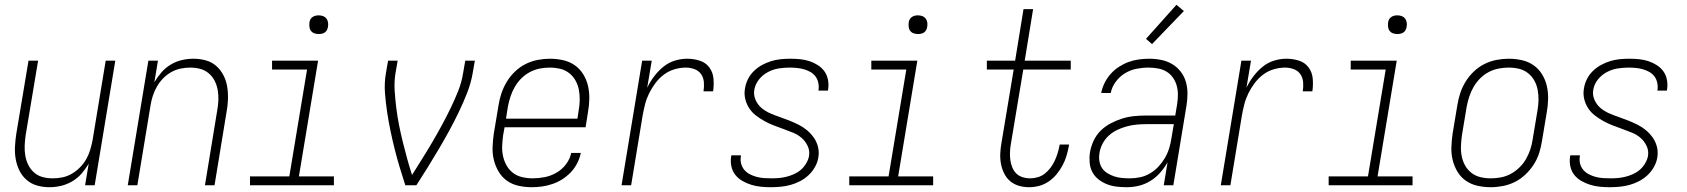

<svg xmlns="http://www.w3.org/2000/svg" viewBox="-20 -773 7040 801"><path d="M186 8Q159 8 134.5 1Q110 -6 91 -22.5Q72 -39 61 -61.5Q50 -84 45.5 -109.5Q41 -135 42.5 -162Q44 -189 48 -215L99 -520H139L87 -209Q84 -188 83 -166.5Q82 -145 85.5 -124Q89 -103 98 -85Q107 -67 122 -53.5Q137 -40 157.5 -34.5Q178 -29 200 -29Q220 -29 240 -33Q260 -37 278.5 -47.5Q297 -58 313 -74Q329 -90 339.5 -108.5Q350 -127 356 -147Q362 -167 366 -187L421 -520H461L375 0H335L350 -90Q337 -68 320 -48.5Q303 -29 280.5 -16Q258 -3 234 2.5Q210 8 186 8Z M513 0 599 -520H639L624 -430Q637 -452 654 -471.5Q671 -491 693 -504Q715 -517 739 -522.5Q763 -528 787 -528Q814 -528 839 -521Q864 -514 882.5 -497.5Q901 -481 912.5 -458.5Q924 -436 928 -410.5Q932 -385 931 -358Q930 -331 925 -305L875 0H835L886 -311Q890 -332 891 -353.5Q892 -375 888.5 -396Q885 -417 876 -435Q867 -453 851.5 -466.5Q836 -480 816 -485.5Q796 -491 774 -491Q754 -491 734 -487Q714 -483 695 -472.5Q676 -462 660.5 -446Q645 -430 634.5 -411.5Q624 -393 617.5 -373Q611 -353 608 -333L553 0Z M1373 0H1023V-37H1187L1261 -483H1115V-520H1307L1227 -37H1373ZM1310 -631Q1300 -631 1291.5 -634Q1283 -637 1277.5 -644Q1272 -651 1271 -660.5Q1270 -670 1271 -680Q1272 -686 1275 -692Q1278 -698 1284 -702Q1290 -706 1296.5 -707.5Q1303 -709 1309 -709Q1319 -709 1327.5 -706Q1336 -703 1341.5 -696Q1347 -689 1348.5 -679.5Q1350 -670 1348 -660Q1347 -654 1344 -648Q1341 -642 1335.5 -638Q1330 -634 1323 -632.5Q1316 -631 1310 -631Z M1671 0Q1659 -37 1647.5 -75Q1636 -113 1626.5 -151Q1617 -189 1609 -227.5Q1601 -266 1595 -305.5Q1589 -345 1586 -386Q1583 -427 1590 -468L1599 -520H1639L1630 -468Q1624 -431 1626.5 -394Q1629 -357 1633.5 -321Q1638 -285 1645 -250Q1652 -215 1660.5 -180.5Q1669 -146 1678.5 -111.5Q1688 -77 1699 -43Q1720 -77 1741.5 -111Q1763 -145 1783.5 -180Q1804 -215 1823 -250Q1842 -285 1859.5 -321Q1877 -357 1891.5 -393.5Q1906 -430 1912 -468L1921 -520H1961L1952 -468Q1945 -427 1929 -386Q1913 -345 1894 -305.5Q1875 -266 1854 -227.5Q1833 -189 1810.5 -151Q1788 -113 1764.5 -75Q1741 -37 1717 0Z M2198 8Q2170 8 2143 2Q2116 -4 2095 -19Q2074 -34 2060.5 -56.5Q2047 -79 2040.5 -105Q2034 -131 2035 -159Q2036 -187 2040 -215L2060 -335Q2064 -361 2072.5 -385.5Q2081 -410 2095 -433Q2109 -456 2129 -475Q2149 -494 2173 -506Q2197 -518 2223 -523Q2249 -528 2274 -528Q2302 -528 2329 -522Q2356 -516 2377.5 -501Q2399 -486 2413 -463.5Q2427 -441 2433 -415Q2439 -389 2438.5 -361Q2438 -333 2433 -305L2423 -242H2085L2079 -209Q2076 -187 2075 -165Q2074 -143 2078.5 -122Q2083 -101 2093.5 -82.5Q2104 -64 2120.5 -51.5Q2137 -39 2158.5 -34Q2180 -29 2202 -29Q2227 -29 2252.5 -34Q2278 -39 2301.5 -52.5Q2325 -66 2341.5 -88Q2358 -110 2363 -135H2403Q2399 -114 2388.5 -93Q2378 -72 2362 -55Q2346 -38 2326.5 -25.5Q2307 -13 2285 -5.5Q2263 2 2241.5 5Q2220 8 2198 8ZM2091 -278H2389L2394 -311Q2398 -333 2398.5 -355Q2399 -377 2395 -398Q2391 -419 2381 -437Q2371 -455 2354.5 -468Q2338 -481 2317 -486Q2296 -491 2274 -491Q2253 -491 2232 -487Q2211 -483 2191 -472.5Q2171 -462 2155 -446Q2139 -430 2128 -411Q2117 -392 2110 -371Q2103 -350 2099 -329Z M2573 0 2659 -520H2699L2680 -407Q2692 -432 2709 -454.5Q2726 -477 2747.5 -494.5Q2769 -512 2795 -520Q2821 -528 2847 -528Q2874 -528 2899 -520Q2924 -512 2939 -492Q2954 -472 2956.5 -445.5Q2959 -419 2955 -392H2915Q2918 -411 2916.5 -430Q2915 -449 2905 -463.5Q2895 -478 2877.5 -484.5Q2860 -491 2841 -491Q2818 -491 2794 -484Q2770 -477 2750 -462Q2730 -447 2714.5 -426.5Q2699 -406 2688 -383.5Q2677 -361 2671 -337.5Q2665 -314 2661 -291L2613 0Z M3196 8Q3175 8 3154.5 6Q3134 4 3114.5 -2Q3095 -8 3077.5 -18Q3060 -28 3048 -43Q3036 -58 3031.5 -78Q3027 -98 3030 -119L3031 -125H3071V-121Q3068 -105 3072 -90Q3076 -75 3085.5 -64Q3095 -53 3108.5 -46Q3122 -39 3137 -35Q3152 -31 3168 -30Q3184 -29 3200 -29Q3216 -29 3231.5 -30.5Q3247 -32 3262.5 -36Q3278 -40 3293.5 -47Q3309 -54 3321.5 -65Q3334 -76 3343 -91Q3352 -106 3355 -121Q3359 -144 3349.5 -164Q3340 -184 3324.5 -197.5Q3309 -211 3288.5 -219.5Q3268 -228 3248 -235Q3228 -242 3207.5 -250Q3187 -258 3169 -268Q3151 -278 3134 -291Q3117 -304 3105.5 -321.5Q3094 -339 3089 -360.5Q3084 -382 3088 -404Q3091 -424 3100.5 -443Q3110 -462 3125.5 -477Q3141 -492 3159.5 -502Q3178 -512 3197.5 -518Q3217 -524 3237 -526Q3257 -528 3277 -528Q3298 -528 3318 -526Q3338 -524 3356.5 -518Q3375 -512 3391.5 -501.5Q3408 -491 3419 -476Q3430 -461 3434 -441Q3438 -421 3435 -401L3434 -395H3394L3395 -399Q3397 -414 3393.5 -429Q3390 -444 3381.5 -455Q3373 -466 3360.5 -473Q3348 -480 3334 -484Q3320 -488 3304.5 -489.5Q3289 -491 3274 -491Q3252 -491 3229 -487.5Q3206 -484 3184 -472.5Q3162 -461 3146.5 -441.5Q3131 -422 3127 -399Q3123 -377 3132 -356.5Q3141 -336 3157 -322.5Q3173 -309 3192.5 -300.5Q3212 -292 3232.5 -285Q3253 -278 3273 -270Q3293 -262 3312 -252.5Q3331 -243 3347 -229.5Q3363 -216 3375 -199Q3387 -182 3392.5 -160.5Q3398 -139 3394 -116Q3391 -96 3380 -76.5Q3369 -57 3353 -42Q3337 -27 3317.5 -17Q3298 -7 3278 -1.5Q3258 4 3237 6Q3216 8 3196 8Z M3873 0H3523V-37H3687L3761 -483H3615V-520H3807L3727 -37H3873ZM3810 -631Q3800 -631 3791.5 -634Q3783 -637 3777.5 -644Q3772 -651 3771 -660.5Q3770 -670 3771 -680Q3772 -686 3775 -692Q3778 -698 3784 -702Q3790 -706 3796.5 -707.5Q3803 -709 3809 -709Q3819 -709 3827.5 -706Q3836 -703 3841.5 -696Q3847 -689 3848.5 -679.5Q3850 -670 3848 -660Q3847 -654 3844 -648Q3841 -642 3835.5 -638Q3830 -634 3823 -632.5Q3816 -631 3810 -631Z M4274 8Q4251 8 4230.5 2Q4210 -4 4194.5 -17Q4179 -30 4169.5 -49Q4160 -68 4156 -89Q4152 -110 4153 -132.5Q4154 -155 4158 -177L4209 -483H4097V-520H4215L4250 -735H4290L4255 -520H4447V-483H4249L4197 -171Q4194 -154 4193.5 -137.5Q4193 -121 4195 -105.5Q4197 -90 4203 -75Q4209 -60 4219.5 -49.5Q4230 -39 4245.5 -34Q4261 -29 4278 -29Q4293 -29 4309 -33.5Q4325 -38 4338.5 -48.5Q4352 -59 4362.5 -73Q4373 -87 4380 -102Q4387 -117 4392 -133Q4397 -149 4400 -165L4401 -170H4440L4439 -163Q4435 -142 4429 -122Q4423 -102 4412.5 -82.5Q4402 -63 4387.5 -45.5Q4373 -28 4354.5 -15.5Q4336 -3 4315 2.5Q4294 8 4274 8Z M4681 8Q4659 8 4638 5.5Q4617 3 4598 -4.5Q4579 -12 4563 -24.5Q4547 -37 4537.5 -54.5Q4528 -72 4526 -93.5Q4524 -115 4527 -136Q4531 -161 4542 -185Q4553 -209 4571.5 -227.5Q4590 -246 4614 -258.5Q4638 -271 4662 -278.5Q4686 -286 4711 -288.5Q4736 -291 4760 -291H4883L4891 -339Q4894 -359 4894 -378.5Q4894 -398 4889 -416Q4884 -434 4873 -449.5Q4862 -465 4846 -474.5Q4830 -484 4810.5 -487.5Q4791 -491 4771 -491Q4746 -491 4721 -486Q4696 -481 4673.5 -467.5Q4651 -454 4634.5 -431.5Q4618 -409 4614 -385H4574Q4578 -406 4588 -426.5Q4598 -447 4613.5 -464.5Q4629 -482 4648.5 -494.5Q4668 -507 4688.5 -514.5Q4709 -522 4731 -525Q4753 -528 4774 -528Q4800 -528 4824.5 -523Q4849 -518 4869.5 -506Q4890 -494 4905 -475Q4920 -456 4927 -432.5Q4934 -409 4934 -383.5Q4934 -358 4930 -333L4875 0H4835L4851 -96Q4838 -73 4820 -52.5Q4802 -32 4779 -18Q4756 -4 4731 2Q4706 8 4681 8ZM4694 -29Q4715 -29 4736.5 -33.5Q4758 -38 4777.5 -49.5Q4797 -61 4812.5 -77.5Q4828 -94 4839.5 -113.5Q4851 -133 4857.5 -154Q4864 -175 4867 -196L4877 -255H4760Q4740 -255 4720 -253Q4700 -251 4680 -245.5Q4660 -240 4641 -231Q4622 -222 4606 -207.5Q4590 -193 4580 -174Q4570 -155 4567 -135Q4564 -118 4566.5 -101.5Q4569 -85 4577.5 -72Q4586 -59 4600 -50.5Q4614 -42 4629 -37Q4644 -32 4661 -30.5Q4678 -29 4694 -29ZM4786 -589 4761 -611 4888 -753 4919 -727Z M5073 0 5159 -520H5199L5180 -407Q5192 -432 5209 -454.5Q5226 -477 5247.5 -494.5Q5269 -512 5295 -520Q5321 -528 5347 -528Q5374 -528 5399 -520Q5424 -512 5439 -492Q5454 -472 5456.5 -445.5Q5459 -419 5455 -392H5415Q5418 -411 5416.5 -430Q5415 -449 5405 -463.5Q5395 -478 5377.5 -484.5Q5360 -491 5341 -491Q5318 -491 5294 -484Q5270 -477 5250 -462Q5230 -447 5214.5 -426.5Q5199 -406 5188 -383.5Q5177 -361 5171 -337.5Q5165 -314 5161 -291L5113 0Z M5873 0H5523V-37H5687L5761 -483H5615V-520H5807L5727 -37H5873ZM5810 -631Q5800 -631 5791.5 -634Q5783 -637 5777.5 -644Q5772 -651 5771 -660.5Q5770 -670 5771 -680Q5772 -686 5775 -692Q5778 -698 5784 -702Q5790 -706 5796.5 -707.5Q5803 -709 5809 -709Q5819 -709 5827.5 -706Q5836 -703 5841.5 -696Q5847 -689 5848.5 -679.5Q5850 -670 5848 -660Q5847 -654 5844 -648Q5841 -642 5835.5 -638Q5830 -634 5823 -632.5Q5816 -631 5810 -631Z M6199 8Q6171 8 6144 2Q6117 -4 6095.5 -19Q6074 -34 6060.5 -56.5Q6047 -79 6040.5 -105Q6034 -131 6035 -159Q6036 -187 6040 -215L6060 -335Q6064 -361 6072.5 -386Q6081 -411 6095 -433.5Q6109 -456 6129 -475Q6149 -494 6173 -506Q6197 -518 6223 -523Q6249 -528 6274 -528Q6302 -528 6329 -522Q6356 -516 6377.5 -501Q6399 -486 6413 -463.5Q6427 -441 6433 -415Q6439 -389 6438.5 -361Q6438 -333 6433 -305L6413 -185Q6409 -159 6401 -134Q6393 -109 6378.5 -86.5Q6364 -64 6344 -45Q6324 -26 6300 -14Q6276 -2 6250 3Q6224 8 6199 8ZM6200 -29Q6220 -29 6241.5 -33Q6263 -37 6282.5 -47.5Q6302 -58 6318.5 -74Q6335 -90 6346 -109Q6357 -128 6364 -149Q6371 -170 6374 -191L6394 -311Q6398 -333 6398.5 -355Q6399 -377 6395 -398Q6391 -419 6381 -437Q6371 -455 6354.5 -468Q6338 -481 6317.5 -486Q6297 -491 6274 -491Q6254 -491 6232.5 -487Q6211 -483 6191 -472.5Q6171 -462 6155 -446Q6139 -430 6128 -411Q6117 -392 6110 -371Q6103 -350 6099 -329L6079 -209Q6076 -187 6075 -165Q6074 -143 6078 -122Q6082 -101 6092 -83Q6102 -65 6118.5 -52Q6135 -39 6156 -34Q6177 -29 6200 -29Z M6696 8Q6675 8 6654.5 6Q6634 4 6614.5 -2Q6595 -8 6577.5 -18Q6560 -28 6548 -43Q6536 -58 6531.5 -78Q6527 -98 6530 -119L6531 -125H6571V-121Q6568 -105 6572 -90Q6576 -75 6585.5 -64Q6595 -53 6608.5 -46Q6622 -39 6637 -35Q6652 -31 6668 -30Q6684 -29 6700 -29Q6716 -29 6731.5 -30.5Q6747 -32 6762.5 -36Q6778 -40 6793.5 -47Q6809 -54 6821.5 -65Q6834 -76 6843 -91Q6852 -106 6855 -121Q6859 -144 6849.5 -164Q6840 -184 6824.5 -197.5Q6809 -211 6788.5 -219.5Q6768 -228 6748 -235Q6728 -242 6707.5 -250Q6687 -258 6669 -268Q6651 -278 6634 -291Q6617 -304 6605.5 -321.5Q6594 -339 6589 -360.5Q6584 -382 6588 -404Q6591 -424 6600.5 -443Q6610 -462 6625.5 -477Q6641 -492 6659.5 -502Q6678 -512 6697.5 -518Q6717 -524 6737 -526Q6757 -528 6777 -528Q6798 -528 6818 -526Q6838 -524 6856.5 -518Q6875 -512 6891.5 -501.5Q6908 -491 6919 -476Q6930 -461 6934 -441Q6938 -421 6935 -401L6934 -395H6894L6895 -399Q6897 -414 6893.5 -429Q6890 -444 6881.5 -455Q6873 -466 6860.5 -473Q6848 -480 6834 -484Q6820 -488 6804.5 -489.5Q6789 -491 6774 -491Q6752 -491 6729 -487.5Q6706 -484 6684 -472.5Q6662 -461 6646.5 -441.5Q6631 -422 6627 -399Q6623 -377 6632 -356.5Q6641 -336 6657 -322.5Q6673 -309 6692.5 -300.5Q6712 -292 6732.5 -285Q6753 -278 6773 -270Q6793 -262 6812 -252.5Q6831 -243 6847 -229.5Q6863 -216 6875 -199Q6887 -182 6892.5 -160.5Q6898 -139 6894 -116Q6891 -96 6880 -76.5Q6869 -57 6853 -42Q6837 -27 6817.5 -17Q6798 -7 6778 -1.5Q6758 4 6737 6Q6716 8 6696 8Z"/></svg>

Font: Iosevka Term Curly XLt Obl
Style: Regular
Weight: 200
Italic angle: -9°
Designer: Belleve Invis
Foundry: Belleve Invis
Version: Version 32.3.0